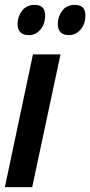

<svg xmlns="http://www.w3.org/2000/svg" viewBox="-26 -767 370 787"><path d="M159 -704Q159 -747 116 -747Q83 -747 64.5 -723Q46 -699 46 -669Q46 -623 93 -623Q120 -623 139.5 -645.5Q159 -668 159 -704ZM324 -704Q324 -747 281 -747Q247 -747 229 -723Q211 -699 211 -669Q211 -623 257 -623Q284 -623 304 -645.5Q324 -668 324 -704ZM106 0 222 -544H109L-6 0Z"/></svg>

Font: Noto Sans Display Condensed
Style: Bold Italic
Weight: 700
Width: 3
Designer: Monotype Design team
Foundry: Monotype Imaging Inc.
Version: 1.000